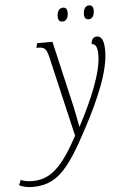

<svg xmlns="http://www.w3.org/2000/svg" viewBox="-202 -760 672 1043"><g transform="rotate(-5 133.5 -238.0)"><path d="M317 -641C333 -641 347 -656 347 -687C347 -708 338 -716 323 -716C303 -716 292 -695 292 -671C292 -649 301 -641 317 -641ZM174 -641C191 -641 205 -656 205 -687C205 -708 196 -716 181 -716C160 -716 149 -695 149 -671C149 -649 158 -641 174 -641ZM-69 240C59 240 124 176 241 -45C328 -208 390 -354 390 -464C390 -520 376 -544 351 -544C333 -544 320 -529 320 -505C340 -505 351 -488 351 -444C351 -346 286 -198 216 -65H214C208 -99 196 -163 182 -220L109 -536H25L19 -511H29C63 -511 73 -501 84 -458L187 -17C99 144 37 208 -66 208C-94 208 -114 203 -128 196L-140 224C-121 234 -94 240 -69 240Z"/></g></svg>

Font: Noto Serif Condensed ExtraLight
Style: Italic
Weight: 200
Width: 3
Italic angle: -12°
Designer: Monotype Design Team
Foundry: Monotype Imaging Inc.
Version: Version 2.013